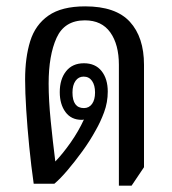

<svg xmlns="http://www.w3.org/2000/svg" viewBox="-20 -578 542 604"><path d="M354 6V-374Q354 -438 327 -476Q300 -514 247 -514Q183 -514 158 -459Q133 -404 133 -315Q133 -263 139.5 -198Q146 -133 154 -70Q178 -95 202.5 -130Q227 -165 244 -202Q241 -201 237 -201Q204 -201 186 -225.5Q168 -250 168 -288Q168 -329 188 -354Q208 -379 244 -379Q280 -379 299.5 -354.5Q319 -330 319 -290Q319 -256 307.5 -225Q296 -194 281 -168Q263 -135 239 -102Q215 -69 192 -42Q169 -15 151 0H86Q78 -56 72 -116.5Q66 -177 62.5 -232.5Q59 -288 59 -328Q59 -397 75 -448.5Q91 -500 132.5 -529Q174 -558 248 -558Q344 -558 388.5 -509.5Q433 -461 433 -374V-52L394 6ZM244 -238Q260 -238 269.5 -251Q279 -264 279 -287Q279 -310 269.5 -323.5Q260 -337 243 -337Q227 -337 217.5 -323.5Q208 -310 208 -287Q208 -238 244 -238Z"/></svg>

Font: Noto Serif Thai ExtraCondensed
Style: Regular
Weight: 400
Width: 2
Designer: Monotype Design Team
Foundry: Monotype Imaging Inc.
Version: Version 2.002; ttfautohint (v1.8.4.7-5d5b)